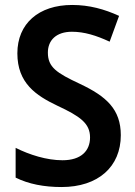

<svg xmlns="http://www.w3.org/2000/svg" viewBox="-20 -744 546 774"><path d="M467 -199C467 -304 408 -356 302 -406C208 -450 173 -473 173 -532C173 -582 207 -616 270 -616C320 -616 368 -601 422 -576L460 -680C401 -707 340 -724 271 -724C136 -724 50 -649 50 -529C50 -409 125 -359 211 -318C303 -275 343 -247 343 -190C343 -136 307 -98 232 -98C168 -98 99 -120 43 -148V-28C95 -2 158 10 228 10C376 10 467 -72 467 -199Z"/></svg>

Font: Noto Sans Myanmar SemiCondensed SemiBold
Style: Regular
Weight: 600
Width: 4
Designer: Monotype Design Team
Foundry: Monotype Imaging Inc.
Version: Version 2.107